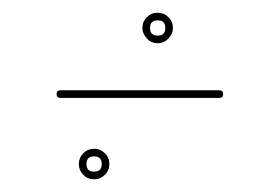

<svg xmlns="http://www.w3.org/2000/svg" viewBox="-20 -290 440 302"><path d="M75 -136Q69 -136 69 -142Q69 -148 75 -148Q137 -148 200 -148Q263 -148 325 -148Q325 -148 325 -148Q325 -148 325 -148Q331 -148 331 -142Q331 -136 325 -136Q263 -136 200 -136Q137 -136 75 -136Q75 -136 75 -136Q75 -136 75 -136ZM140 -32Q140 -44 128 -44Q116 -44 116 -32Q116 -20 128 -20Q140 -20 140 -32ZM104 -32Q104 -42 111 -49Q118 -56 128 -56Q138 -56 145 -49Q152 -42 152 -32Q152 -22 145 -15Q138 -8 128 -8Q118 -8 111 -15Q104 -22 104 -32ZM240 -246Q240 -258 228 -258Q216 -258 216 -246Q216 -234 228 -234Q240 -234 240 -246ZM204 -246Q204 -256 211 -263Q218 -270 228 -270Q238 -270 245 -263Q252 -256 252 -246Q252 -237 245 -229.5Q238 -222 228 -222Q218 -222 211 -229.5Q204 -237 204 -246Z"/></svg>

Font: FRB American Cursive Thin
Style: Italic
Weight: 100
Italic angle: -25°
Version: Version 2.0;Modular Font Editor K font №1